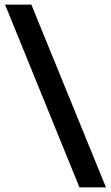

<svg xmlns="http://www.w3.org/2000/svg" viewBox="-20 -693 483 836"><path d="M441.5 123H326L2 -673H116.5Z"/></svg>

Font: Anek Odia SemiBold
Style: Regular
Weight: 600
Version: Version 1.003